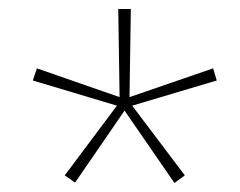

<svg xmlns="http://www.w3.org/2000/svg" viewBox="-20 -886 533 427"><path d="M271 -866 268 -670 454 -734 462 -707 274 -651 391 -496 368 -479 257 -640 147 -480 124 -496 240 -651 53 -707 62 -734 246 -670 243 -866Z"/></svg>

Font: Noto Sans Telugu UI Condensed Thin
Style: Regular
Weight: 100
Width: 3
Designer: Jelle Bosma - Monotype Design Team
Foundry: Monotype Imaging Inc.
Version: Version 2.005; ttfautohint (v1.8.4.7-5d5b)